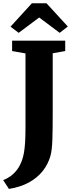

<svg xmlns="http://www.w3.org/2000/svg" viewBox="-42 -1000 474 1213"><path d="M-22 138Q1.5 129.5 24.5 113Q47.5 96.5 66.8 70.8Q86 45 98 9.5Q105 -10.5 109.5 -36.2Q114 -62 116.5 -99Q119 -136 119 -188.5V-662.5L34.5 -677.5V-743H370V-677.5L291 -663.5V-275Q291 -180.5 288.8 -115Q286.5 -49.5 276.5 -14.5Q261.5 38.5 226.8 81.8Q192 125 138.5 153.8Q85 182.5 14.5 193.5ZM76 -792.5 24.5 -831.5 159.5 -979.5H251.5L386.5 -832.5L335 -792.5L205.5 -889.5Z"/></svg>

Font: Merriweather 28pt Black
Style: Regular
Weight: 900
Version: Version 2.100